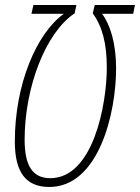

<svg xmlns="http://www.w3.org/2000/svg" viewBox="-20 -734 557 764"><path d="M176 10C373 10 442 -284 442 -462C442 -564 417 -639 386 -679H510L517 -714H357L349 -681C387 -629 405 -561 405 -465C405 -319 351 -25 180 -25C110 -25 78 -74 78 -178C78 -384 160 -603 277 -681L284 -714H113L105 -679H234C125 -601 39 -398 39 -171C39 -51 81 10 176 10Z"/></svg>

Font: Noto Sans ExtraCondensed ExtraLight
Style: Italic
Weight: 200
Width: 2
Italic angle: -12°
Designer: Monotype Design Team
Foundry: Monotype Imaging Inc.
Version: Version 2.013